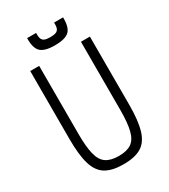

<svg xmlns="http://www.w3.org/2000/svg" viewBox="-239 -1102 1077 1226"><g transform="rotate(-30 300.0 -489.0)"><path d="M300 14Q217 14 169 -15Q121 -44 100.5 -112.5Q80 -181 80 -297V-800H146V-297Q146 -202 160 -147Q174 -92 208 -69.5Q242 -47 300 -47Q359 -47 392.5 -69.5Q426 -92 440 -147Q454 -202 454 -297V-800H520V-297Q520 -181 499.5 -112.5Q479 -44 431.5 -15Q384 14 300 14ZM299 -863Q224 -863 195 -891.5Q166 -920 168 -992H234Q233 -965 238.5 -950Q244 -935 258.5 -929Q273 -923 299 -923Q327 -923 342 -929Q357 -935 362.5 -950Q368 -965 367 -992H433Q435 -920 406 -891.5Q377 -863 299 -863Z"/></g></svg>

Font: Victor Mono Light
Style: Regular
Weight: 300
Monospace: yes
Designer: Rune Bjørnerås
Version: Version 1.561;gftools[0.9.30]